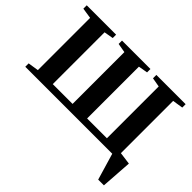

<svg xmlns="http://www.w3.org/2000/svg" viewBox="-174 -944 1447 1447"><g transform="rotate(45 549.0 -221.0)"><path d="M944 0H17V-36L102 -49V-606L17 -619V-655H330V-619L256 -606V-54H467V-606L393 -619V-655H696V-619L622 -606V-54H833V-606L759 -619V-655H1071V-619L987 -606V-49L1085 -36L1068 213H1007Z"/></g></svg>

Font: Libra Serif Modern
Style: Bold
Weight: 700
Designer: Stefan Peev, Context Ltd
Foundry: Ascender Corporation
Version: Version 1.000